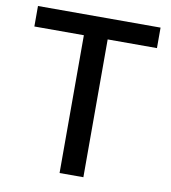

<svg xmlns="http://www.w3.org/2000/svg" viewBox="-82 -798 772 869"><g transform="rotate(10 304.0 -364.0)"><path d="M22.5 -633.3V-727.5H585.9V-633.3H359.4V0H250V-633.3Z"/></g></svg>

Font: Inter Tight Medium
Style: Regular
Weight: 500
Designer: Rasmus Andersson
Foundry: rsms
Version: Version 3.004; ttfautohint (v1.8.4.7-5d5b)